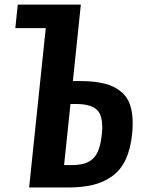

<svg xmlns="http://www.w3.org/2000/svg" viewBox="-20 -830 635 850"><path d="M108.9 0 182.6 -705.6H47.9L58.6 -809.6H337.9L302.7 -471.2H333Q398.9 -471.2 443.8 -459.7Q488.8 -448.2 519.3 -421.4Q549.8 -394.5 560.5 -349.1Q567.4 -321.3 567.4 -285.2Q567.4 -262.7 564.9 -236.8Q558.1 -169.9 536.1 -123.5Q514.2 -77.1 477.1 -50.3Q439.9 -23.4 392.6 -11.7Q345.2 0 281.2 0ZM263.7 -99.1H292Q326.2 -99.1 348.9 -104.7Q371.6 -110.4 389.4 -125.7Q407.2 -141.1 417 -168.5Q426.8 -195.8 431.2 -238.8Q432.6 -253.9 432.6 -267.6Q432.6 -315.4 413.6 -338.9Q389.2 -369.1 318.4 -369.6H292Z"/></svg>

Font: Oswald
Style: Medium
Weight: 500
Designer: Vernon Adams
Foundry: Vernon Adams
Version: 3.0; ttfautohint (v0.94.23-7a4d-dirty) -l 8 -r 50 -G 150 -x 